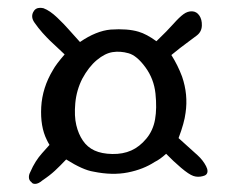

<svg xmlns="http://www.w3.org/2000/svg" viewBox="-20 -571 592 483"><path d="M187 -373Q172.4 -344.2 169.4 -311.5Q166.5 -278.8 171.9 -256.3Q177.2 -233.9 188.5 -217.3Q199.7 -200.7 217.8 -192.4Q235.8 -184.1 262.5 -183.6Q289.1 -183.1 310.1 -192.4Q331.1 -201.7 348.1 -222.2Q365.2 -242.7 370.1 -270.8Q375 -298.8 371.1 -335.7Q367.2 -372.6 345.7 -401.9Q324.2 -431.2 303.5 -437Q282.7 -442.9 263.4 -439.9Q244.1 -437 223.6 -419.9Q203.1 -402.8 187 -373ZM373.5 -467.3Q401.4 -494.1 416.3 -511Q431.2 -527.8 441.7 -535.4Q452.1 -543 463.4 -542.5Q474.6 -542 481.4 -532Q488.3 -522 487.8 -506.6Q487.3 -491.2 475.3 -481.9Q463.4 -472.7 449.5 -462.6Q435.5 -452.6 411.1 -432.6Q427.2 -407.2 438 -378.4Q453.6 -333 446.8 -287.1Q443.8 -262.2 429.2 -223.6Q463.9 -192.4 477.3 -180.2Q490.7 -168 498.5 -152.8Q502 -146 502 -140.6Q502 -130.4 490.2 -127.9Q477.5 -124.5 466.3 -128.4Q455.1 -132.3 435.5 -148.9Q416 -165.5 397.9 -184.1Q382.3 -169.9 369.1 -163.6Q340.8 -145 301.8 -137.2Q262.7 -129.4 215.3 -139.2Q189 -143.1 146.5 -169.9Q131.3 -153.8 118.2 -141.6Q105 -129.4 87.4 -117.7Q76.7 -108.4 68.4 -108.4Q61.5 -108.4 59.1 -112.8Q52.7 -117.2 52.7 -125.5Q52.7 -131.8 56.2 -138.2Q62.5 -152.8 69.8 -164.3Q77.1 -175.8 85.4 -185.1Q93.8 -194.3 104.5 -206.5Q100.1 -213.9 97.7 -219.2Q81.1 -252.4 83.7 -301.5Q86.4 -350.6 113.3 -395Q120.6 -408.7 142.6 -434.1Q113.3 -461.4 105.5 -469Q97.7 -476.6 86.9 -488.5Q76.2 -500.5 66.7 -514.2Q57.1 -527.8 63.5 -540.5Q68.8 -551.3 81.1 -551.3Q84.5 -551.3 89.4 -550.3Q105.5 -544.4 124.3 -526.4Q143.1 -508.3 151.1 -498.8Q159.2 -489.3 181.2 -465.3Q221.7 -493.2 258.3 -496.6Q300.8 -499.5 328.6 -491.2Q348.6 -485.4 373.5 -467.3Z"/></svg>

Font: Myanmar Kalay
Style: Regular
Weight: 400
Designer: Khon Soe Zaw Thu
Foundry: PaOh Unicode khonsoezawthu@gmail.com and @hotmail.com
Version: Version 1.20 December 6, 2016